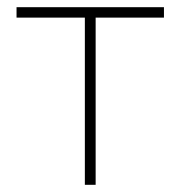

<svg xmlns="http://www.w3.org/2000/svg" viewBox="-20 -514 502 534"><path d="M216 0V-465H26V-494H436V-465H246V0Z"/></svg>

Font: Heraclito Thin
Style: Regular
Weight: 100
Designer: Kostas Bartsokas (font) & Cristiano Sobral (main changes)
Foundry: Kostas Bartsokas (font) & Cristiano Sobral (main changes)
Version: Version 1.00;July 8, 2020;FontCreator 13.0.0.2655 64-bit